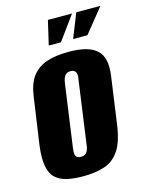

<svg xmlns="http://www.w3.org/2000/svg" viewBox="-103 -717 609 791"><g transform="rotate(-15 201.5 -322.0)"><path d="M154 8Q113 8 83.5 1Q54 -6 35.5 -23.5Q17 -41 11 -75Q5 -109 12 -163L41 -364Q48 -415 70.5 -445.5Q93 -476 131.5 -489.5Q170 -503 226 -503Q268 -503 297.5 -495.5Q327 -488 345.5 -471.5Q364 -455 370 -428.5Q376 -402 371 -364L343 -164Q333 -91 308.5 -54.5Q284 -18 245.5 -5Q207 8 154 8ZM165 -72Q176 -72 183 -76.5Q190 -81 194.5 -91Q199 -101 200 -115L237 -381Q240 -395 238.5 -404.5Q237 -414 231 -419Q225 -424 214 -424Q203 -424 196 -419Q189 -414 185 -404.5Q181 -395 179 -381L142 -115Q140 -101 141 -91Q142 -81 148 -76.5Q154 -72 165 -72ZM155 -549 179 -652H282L207 -549ZM259 -549 300 -652H403L320 -549Z"/></g></svg>

Font: Alumni Sans Thin ExtraBold
Style: Italic
Weight: 800
Italic angle: -8°
Version: Version 1.016